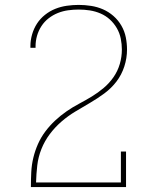

<svg xmlns="http://www.w3.org/2000/svg" viewBox="-20 -763 640 783"><path d="M106 0V-1Q106 -31 107.5 -61Q109 -91 116 -120Q123 -149 135 -176Q147 -203 165 -227Q183 -251 205 -271.5Q227 -292 251.5 -309Q276 -326 302.5 -340Q329 -354 354.5 -369.5Q380 -385 403 -404.5Q426 -424 443 -448.5Q460 -473 468.5 -502Q477 -531 477 -561Q477 -583 472.5 -605.5Q468 -628 456.5 -648Q445 -668 428 -683.5Q411 -699 390 -708Q369 -717 346.5 -720.5Q324 -724 301 -724Q279 -724 257.5 -721Q236 -718 216 -710Q196 -702 178.5 -688.5Q161 -675 149 -656.5Q137 -638 131 -617Q125 -596 125 -574Q125 -573 125 -571.5Q125 -570 125 -568H104Q104 -570 104 -571.5Q104 -573 104 -575Q104 -599 111 -623Q118 -647 131 -667Q144 -687 163.5 -702.5Q183 -718 205.5 -727Q228 -736 252.5 -739.5Q277 -743 301 -743Q326 -743 351.5 -739Q377 -735 400 -725Q423 -715 442.5 -698Q462 -681 475 -658.5Q488 -636 493 -611Q498 -586 498 -561Q498 -526 487 -492Q476 -458 455 -430.5Q434 -403 405.5 -382Q377 -361 347 -343.5Q317 -326 287 -308Q257 -290 230.5 -267Q204 -244 183 -216Q162 -188 149 -155.5Q136 -123 132 -88.5Q128 -54 127 -19H473V-145H494V0Z"/></svg>

Font: Iosevka Curly Slab ThEx
Style: Regular
Weight: 100
Width: 7
Monospace: yes
Designer: Belleve Invis
Foundry: Belleve Invis
Version: Version 11.1.0; ttfautohint (v1.8.3)